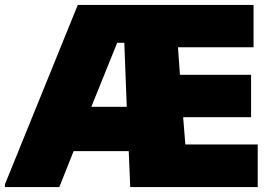

<svg xmlns="http://www.w3.org/2000/svg" viewBox="-31 -760 1102 780"><path d="M-11 -11 285 -740H999V-568H692L700 -456H989V-284H713L722 -173H1016V0H498L492 -146H268L210 0H-11ZM340 -326H484L474 -586H445Z"/></svg>

Font: Encode Sans Normal
Style: Black
Weight: 900
Designer: Pablo Impallari, Andres Torresi
Foundry: Pablo Impallari, Andres Torresi
Version: Version 1.000; ttfautohint (v1.00) -l 8 -r 50 -G 200 -x 14 -